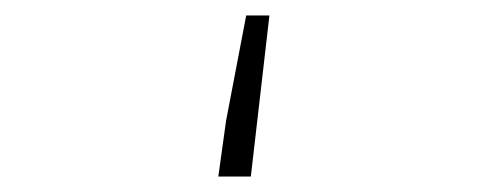

<svg xmlns="http://www.w3.org/2000/svg" viewBox="-20 -228 640 248"><path d="M262 0 272 -72 298 -208H328L304 0Z"/></svg>

Font: Source Code Pro Light
Style: Regular
Weight: 300
Monospace: yes
Designer: Paul D. Hunt, Teo Tuominen
Foundry: Adobe Systems Incorporated
Version: Version 2.030;PS 1.000;hotconv 16.6.51;makeotf.lib2.5.65220